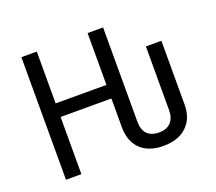

<svg xmlns="http://www.w3.org/2000/svg" viewBox="-121 -878 1180 1051"><g transform="rotate(-20 469.0 -352.5)"><path d="M482.9 -333V-166C482.9 -55.2 549.8 8.8 663.1 8.8C721.2 8.8 766.6 -6.8 799.3 -38.1C832 -68.8 848.1 -111.3 848.1 -165V-536.1H757.8V-165C757.8 -104 725.1 -68.8 666 -68.8C603.5 -68.8 573.2 -103.5 573.2 -164.1V-713.9H482.9V-412.1H187V-713.9H97.2V0H187V-333Z"/></g></svg>

Font: Noto Reveo Sans
Style: Regular
Weight: 400
Designer: Monotype Design team
Foundry: Monotype Imaging Inc.
Version: Version 1.04